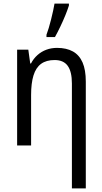

<svg xmlns="http://www.w3.org/2000/svg" viewBox="-20 -813 572 1073"><path d="M298.8 -545.4Q351.6 -545.4 387.5 -525.4Q423.3 -505.4 441.4 -463.9Q459.5 -422.4 459.5 -356.9V239.7H381.8V-346.7Q381.8 -412.6 358.4 -445.1Q335 -477.5 285.2 -477.5Q238.8 -477.5 209.7 -456.3Q180.7 -435.1 167.2 -391.6Q153.8 -348.1 153.8 -281.7V0H75.7V-535.6H138.2L148.9 -458.5H153.3Q167.5 -485.8 189.5 -505.4Q211.4 -524.9 239.3 -535.2Q267.1 -545.4 298.8 -545.4ZM239.7 -606V-618.7Q245.6 -633.8 252.4 -656.5Q259.3 -679.2 265.6 -704.8Q272 -730.5 277.1 -753.9Q282.2 -777.3 284.7 -793H365.2V-782.2Q357.9 -758.8 345.2 -727.5Q332.5 -696.3 317.1 -664.3Q301.8 -632.3 287.1 -606Z"/></svg>

Font: Open Sans SemiCondensed
Style: Regular
Weight: 400
Width: 4
Designer: Monotype Design Team
Foundry: Monotype Imaging Inc.
Version: Version 3.000